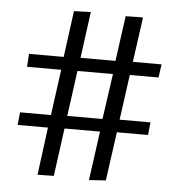

<svg xmlns="http://www.w3.org/2000/svg" viewBox="-47 -671 658 706"><g transform="rotate(5 281.5 -318.0)"><path d="M307 -10 332 -191H201L177 -14L117 -13L140 -189H28L33 -236H147L170 -405H44L47 -453H175L198 -624L260 -626L237 -455H366L389 -622L453 -623L430 -457H536L529 -408H423L400 -241H514L509 -194H394L369 -14ZM207 -238H337L361 -406H230Z"/></g></svg>

Font: Inconsolata SemiExpanded
Style: Regular
Weight: 400
Width: 6
Monospace: yes
Designer: Raph Levien, Cyreal, Brenton Simpson
Foundry: Raph Levien, Cyreal, Google
Version: Version 3.100; ttfautohint (v1.8.4.7-5d5b)